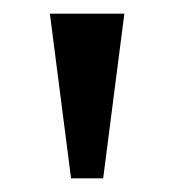

<svg xmlns="http://www.w3.org/2000/svg" viewBox="-20 -734 255 281"><path d="M84 -473 53 -714H162L131 -473Z"/></svg>

Font: Noto Serif Armenian Condensed Medium
Style: Regular
Weight: 500
Width: 3
Designer: Monotype Design Team
Foundry: Monotype Imaging Inc.
Version: Version 2.008; ttfautohint (v1.8.4.7-5d5b)